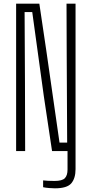

<svg xmlns="http://www.w3.org/2000/svg" viewBox="-20 -820 498 1042"><path d="M278 202Q266 202 246.8 200.5Q227.5 199 214 196V159Q225.5 160.5 240.8 161.2Q256 162 276 162Q317.5 162 332 147Q346.5 132 346.5 100V-23H390V98Q390 147.5 367 174.8Q344 202 278 202ZM67.5 0V-800H193.5L231 -547.5L303 -46H344.5L342 -527.5L341 -800H390V0H262.5L218 -297L155 -754.5H113.5L115.5 -373L116.5 0Z"/></svg>

Font: Big Shoulders Text ExtraLight
Style: Regular
Weight: 250
Version: Version 2.002